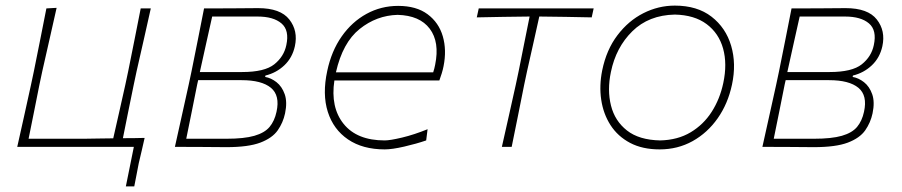

<svg xmlns="http://www.w3.org/2000/svg" viewBox="-20 -524 3217 685"><path d="M429 141 457.5 0H41.5Q54 -56 65.8 -108.8Q77.5 -161.5 90.5 -221L101 -270.5Q113.5 -332.5 124 -385.2Q134.5 -438 145.5 -494L182 -496Q169.5 -440 157.2 -386Q145 -332 131 -270.5L120.5 -221Q110 -167.5 100.8 -122.2Q91.5 -77 82 -29H280Q305 -29.5 331.2 -29.8Q357.5 -30 384 -30.5Q395 -78.5 405 -123Q415 -167.5 427 -221L437.5 -270.5Q450 -332.5 460.5 -385.2Q471 -438 482 -494H518Q505.5 -438 493.5 -384.8Q481.5 -331.5 467.5 -270.5L457 -221Q446 -167.5 437 -123.2Q428 -79 418.5 -31Q438 -31 457.2 -31.2Q476.5 -31.5 496 -32Q490.5 -8 485.5 14Q480.5 36 475 58.5Q471.5 78 467.2 99Q463 120 459 141Z M604 0Q616.5 -56 628.2 -109Q640 -162 653 -221L663.5 -270.5Q676 -332.5 686.5 -385.2Q697 -438 708 -494Q745 -494 799.2 -494.2Q853.5 -494.5 901 -495Q980.5 -495 1012.2 -454.5Q1044 -414 1032 -359Q1023 -318 994.5 -291Q966 -264 927 -254.5L926 -249.5Q947 -246 966.5 -230.8Q986 -215.5 995.8 -187.8Q1005.5 -160 997 -119.5Q990 -86.5 970.8 -59Q951.5 -31.5 908.8 -15.2Q866 1 788 1Q735 0.5 686 0.2Q637 0 604 0ZM737 -465Q728 -424.5 716.2 -372Q704.5 -319.5 694.5 -274L693 -267H844Q924 -267 958.5 -294.5Q993 -322 1001.5 -363Q1013 -416 984.2 -440.5Q955.5 -465 899 -465ZM644.5 -29H788Q851 -29 887.5 -39.5Q924 -50 941.8 -71.2Q959.5 -92.5 966.5 -125Q979.5 -183.5 946.5 -210.8Q913.5 -238 842 -238H687L683.5 -222.5Q674.5 -178 663.8 -124Q653 -70 644.5 -29Z M1352.5 9Q1274 9 1221.8 -26.5Q1169.5 -62 1149.5 -125Q1129.5 -188 1147.5 -271Q1162.5 -342 1199 -394Q1235.5 -446 1287.5 -474.5Q1339.5 -503 1400.5 -503Q1465.5 -503 1505.5 -473.2Q1545.5 -443.5 1559.8 -394.5Q1574 -345.5 1562.5 -288Q1560.5 -277 1556 -262.2Q1551.5 -247.5 1547.5 -237H1173Q1158.5 -141 1206 -82Q1253.5 -23 1352.5 -23Q1371.5 -23 1414.5 -33.2Q1457.5 -43.5 1505.5 -63L1500.5 -23Q1465.5 -11 1422.2 -1Q1379 9 1352.5 9ZM1398.5 -471Q1323.5 -469 1263 -420.5Q1202.5 -372 1178.5 -266H1525.5Q1530 -279.5 1532.5 -293Q1549 -374 1513.2 -421.5Q1477.5 -469 1398.5 -471Z M1770.5 0Q1783.5 -57 1795 -108.8Q1806.5 -160.5 1820 -221L1830.5 -270.5Q1841 -323.5 1850.5 -370.5Q1860 -417.5 1869.5 -465H1867.5Q1822.5 -464.5 1775 -463.8Q1727.5 -463 1681 -462L1688 -494H2098L2091 -462Q2045.5 -463 1998.2 -463.8Q1951 -464.5 1906.5 -465H1904Q1893.5 -417 1883 -370.5Q1872.5 -324 1860.5 -270.5L1850 -221Q1838 -161 1827.5 -108.5Q1817 -56 1805.5 0Z M2333.5 9Q2272 9 2228 -14.2Q2184 -37.5 2158.2 -77.5Q2132.5 -117.5 2125 -168Q2117.5 -218.5 2128.5 -273Q2143.5 -346.5 2182.8 -398.2Q2222 -450 2275.5 -477Q2329 -504 2387.5 -504Q2467.5 -504 2518.5 -464.5Q2569.5 -425 2588.5 -360.8Q2607.5 -296.5 2591.5 -222Q2577 -154 2540.5 -102Q2504 -50 2451 -20.5Q2398 9 2333.5 9ZM2335.5 -23Q2398 -24.5 2444 -52Q2490 -79.5 2519.2 -125.2Q2548.5 -171 2560.5 -228Q2575 -296 2559.8 -350.8Q2544.5 -405.5 2501 -438Q2457.5 -470.5 2387.5 -472Q2294.5 -470 2236 -412.5Q2177.5 -355 2159.5 -267Q2146 -202.5 2159.8 -147.5Q2173.5 -92.5 2216.8 -58.5Q2260 -24.5 2335.5 -23Z M2700 0Q2712.5 -56 2724.2 -109Q2736 -162 2749 -221L2759.5 -270.5Q2772 -332.5 2782.5 -385.2Q2793 -438 2804 -494Q2841 -494 2895.2 -494.2Q2949.5 -494.5 2997 -495Q3076.5 -495 3108.2 -454.5Q3140 -414 3128 -359Q3119 -318 3090.5 -291Q3062 -264 3023 -254.5L3022 -249.5Q3043 -246 3062.5 -230.8Q3082 -215.5 3091.8 -187.8Q3101.5 -160 3093 -119.5Q3086 -86.5 3066.8 -59Q3047.5 -31.5 3004.8 -15.2Q2962 1 2884 1Q2831 0.5 2782 0.2Q2733 0 2700 0ZM2833 -465Q2824 -424.5 2812.2 -372Q2800.5 -319.5 2790.5 -274L2789 -267H2940Q3020 -267 3054.5 -294.5Q3089 -322 3097.5 -363Q3109 -416 3080.2 -440.5Q3051.5 -465 2995 -465ZM2740.5 -29H2884Q2947 -29 2983.5 -39.5Q3020 -50 3037.8 -71.2Q3055.5 -92.5 3062.5 -125Q3075.5 -183.5 3042.5 -210.8Q3009.5 -238 2938 -238H2783L2779.5 -222.5Q2770.5 -178 2759.8 -124Q2749 -70 2740.5 -29Z"/></svg>

Font: Commissioner Loud Thin
Style: Italic
Weight: 100
Italic angle: -12°
Designer: Kostas Bartsokas
Foundry: Kostas Bartsokas
Version: Version 1.000; ttfautohint (v1.8.3)